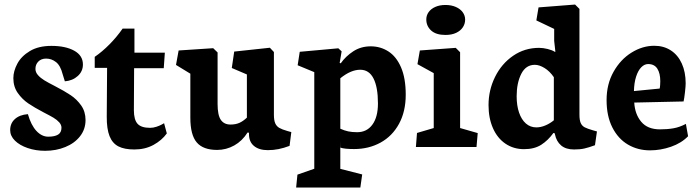

<svg xmlns="http://www.w3.org/2000/svg" viewBox="-20 -656 3108 857"><path d="M361.8 -120.1Q361.8 -157.7 342.3 -185.3Q322.8 -212.9 295.4 -231.2Q268.1 -249.5 224.6 -272Q194.8 -287.1 177.7 -297.6Q160.6 -308.1 149.4 -320.8Q138.2 -333.5 138.2 -348.6Q138.2 -368.2 151.1 -381.3Q164.1 -394.5 186 -394.5Q210 -394.5 230 -378.9Q250 -363.3 259.8 -324.2L269.5 -293Q304.2 -295.9 327.1 -316.7Q350.1 -337.4 350.1 -368.2Q350.1 -408.2 311.3 -429.7Q272.5 -451.2 209.5 -451.2Q151.9 -451.2 113.5 -428.2Q75.2 -405.3 57.4 -371.8Q39.6 -338.4 39.6 -307.1Q39.6 -269 59.3 -241Q79.1 -212.9 106 -194.6Q132.8 -176.3 175.8 -153.8Q203.6 -139.6 219 -130.4Q234.4 -121.1 244.4 -109.9Q254.4 -98.6 254.4 -85.9Q254.4 -64.5 239.3 -55.2Q224.1 -45.9 195.3 -45.9Q166.5 -45.9 142.6 -71.5Q118.7 -97.2 104.5 -146.5Q67.4 -143.6 46.4 -124.5Q25.4 -105.5 25.4 -75.2Q25.4 -49.3 46.6 -28.3Q67.9 -7.3 103.8 4.9Q139.6 17.1 181.2 17.1Q230.5 17.1 271.7 0.2Q313 -16.6 337.4 -47.9Q361.8 -79.1 361.8 -120.1Z M456.5 -135.7Q456.1 -80.6 469 -48.3Q481.9 -16.1 508.8 -2.4Q535.6 11.2 579.6 11.2Q627.9 11.2 665.3 -9.3Q702.6 -29.8 724.6 -60.5L712.4 -106Q710 -104.5 700.9 -99.6Q691.9 -94.7 678 -90.1Q664.1 -85.4 649.9 -85.4Q610.4 -85.4 594 -103.5Q577.6 -121.6 577.6 -164.1L578.6 -351.6H710.9L715.8 -420.9H580.1V-528.3H527.3Q501.5 -491.2 469 -458.3Q436.5 -425.3 402.8 -402.3V-353H458Z M829.6 -130.4Q829.6 -53.7 858.2 -20.3Q886.7 13.2 949.2 13.2Q989.7 13.2 1025.6 -6.8Q1061.5 -26.9 1085 -64.5L1091.3 -63.5V-57.6Q1091.3 -22.9 1113.8 -4.4Q1136.2 14.2 1175.3 14.2Q1200.2 14.2 1223.4 9.5Q1246.6 4.9 1272.5 -4.9L1280.3 -66.4L1262.7 -71.3Q1238.8 -78.1 1226.6 -85.2Q1214.4 -92.3 1208.5 -105.7Q1202.6 -119.1 1202.6 -143.6V-423.8L1184.6 -442.9L1025.4 -425.8L1014.6 -352.5L1082 -323.7V-130.9Q1065.4 -115.2 1048.8 -107.7Q1032.2 -100.1 1008.8 -100.1Q980 -100.1 965.6 -121.1Q951.2 -142.1 951.2 -191.9V-421.9L931.6 -440.9L777.3 -430.7L765.6 -366.2L829.6 -327.1Z M1499 -25.4V97.7L1596.7 122.6L1588.4 181.2H1301.8L1307.6 123.5L1382.8 97.2V-334L1308.6 -364.7L1317.9 -424.8L1490.2 -440.4L1504.9 -426.8L1496.1 -375L1501 -373.5Q1522.9 -404.8 1556.9 -427Q1590.8 -449.2 1634.8 -449.2Q1678.2 -449.2 1713.6 -426.5Q1749 -403.8 1770 -355.5Q1791 -307.1 1791 -233.4Q1791 -158.2 1761 -103.3Q1731 -48.3 1678.5 -19.5Q1626 9.3 1560.5 9.3Q1517.1 9.3 1499.5 2.9ZM1499 -306.6V-81.5Q1517.1 -73.2 1534.2 -69.6Q1551.3 -65.9 1574.2 -65.9Q1617.7 -65.9 1642.3 -99.9Q1667 -133.8 1667 -194.3Q1667 -266.6 1647.2 -305.7Q1627.4 -344.7 1587.9 -344.7Q1545.9 -344.7 1499 -306.6Z M2056.2 -568.4Q2056.2 -586.4 2045.4 -601.3Q2034.7 -616.2 2014.6 -625Q1994.6 -633.8 1968.3 -633.8Q1942.4 -633.8 1923.1 -625.2Q1903.8 -616.7 1893.3 -602.1Q1882.8 -587.4 1882.8 -569.3Q1882.8 -539.6 1904.5 -519.8Q1926.3 -500 1968.3 -500Q1996.1 -500 2015.9 -509.3Q2035.6 -518.6 2045.9 -534.2Q2056.2 -549.8 2056.2 -568.4ZM2106.9 0 2112.3 -62 2033.7 -84.5V-422.9L2014.2 -442.4L1854 -430.7L1843.3 -369.6L1916 -329.6V-84.5L1841.3 -62.5L1836.4 0Z M2450.2 -62.5 2455.6 -61.5 2457 -56.6Q2463.4 -24.9 2484.6 -6.8Q2505.9 11.2 2542.5 11.2Q2569.3 11.2 2588.6 6.8Q2607.9 2.4 2635.7 -7.8L2644.5 -69.3L2627 -74.2Q2602.1 -81.5 2590.1 -87.6Q2578.1 -93.8 2572.3 -106.4Q2566.4 -119.1 2566.4 -144V-616.2L2546.9 -635.7L2383.8 -623L2374 -564.9L2453.6 -526.9V-473.6L2459 -424.8H2456.1Q2445.3 -432.1 2424.6 -437.3Q2403.8 -442.4 2386.2 -442.4Q2321.8 -442.4 2270.3 -407Q2218.8 -371.6 2189.7 -312.7Q2160.6 -253.9 2160.6 -187Q2160.6 -128.9 2180.2 -84.2Q2199.7 -39.6 2235.8 -14.9Q2272 9.8 2319.3 9.8Q2365.2 9.8 2395.8 -9.8Q2426.3 -29.3 2450.2 -62.5ZM2452.1 -311.5V-119.1Q2436 -105.5 2415 -96.4Q2394 -87.4 2374 -87.4Q2347.2 -87.4 2327.4 -104.7Q2307.6 -122.1 2296.9 -153.3Q2286.1 -184.6 2286.1 -226.6Q2286.1 -285.6 2306.6 -326.2Q2327.1 -366.7 2367.2 -366.7Q2387.2 -366.7 2410.4 -352.5Q2433.6 -338.4 2452.1 -311.5Z M3051.3 -47.9 3041.5 -103Q3012.7 -87.9 2985.6 -83.3Q2958.5 -78.6 2925.8 -78.6Q2870.6 -78.6 2842.3 -112.3Q2814 -146 2811 -198.2L3031.2 -203.1Q3034.2 -216.3 3037.4 -244.1Q3040.5 -272 3040.5 -283.7Q3040.5 -334.5 3023.2 -372.6Q3005.9 -410.6 2974.1 -431.2Q2942.4 -451.7 2900.4 -451.7Q2847.7 -451.7 2798.6 -421.1Q2749.5 -390.6 2718.5 -335.4Q2687.5 -280.3 2687.5 -209.5Q2687.5 -137.7 2713.4 -86.9Q2739.3 -36.1 2783.2 -10.5Q2827.1 15.1 2881.3 15.1Q2928.7 15.1 2975.1 -1Q3021.5 -17.1 3051.3 -47.9ZM2927.2 -293.5Q2927.2 -286.6 2926.5 -275.9Q2925.8 -265.1 2924.3 -260.7L2809.6 -249.5Q2810.5 -286.6 2819.3 -314Q2828.1 -341.3 2842.3 -355.7Q2856.4 -370.1 2873 -370.1Q2900.9 -370.1 2914.1 -349.4Q2927.2 -328.6 2927.2 -293.5Z"/></svg>

Font: Neuton
Style: Bold
Weight: 700
Designer: Brian M Zick
Foundry: Brian M Zick
Version: Version 1.560